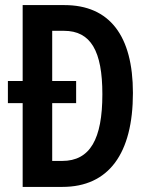

<svg xmlns="http://www.w3.org/2000/svg" viewBox="-20 -734 587 754"><path d="M233 -714H69V-416H11V-329H69V0H225C407 0 502 -131 502 -369C502 -594 410 -714 233 -714ZM231 -613C337 -613 382 -533 382 -364C382 -188 334 -102 224 -102H185V-329H279V-416H185V-613Z"/></svg>

Font: Noto Sans Hebrew ExtraCondensed SemiBold
Style: Regular
Weight: 600
Width: 2
Designer: Ben Nathan
Foundry: Google LLC
Version: Version 3.001